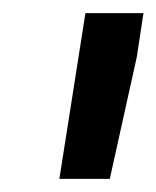

<svg xmlns="http://www.w3.org/2000/svg" viewBox="-20 -770 238 292"><path d="M198.2 -750H109.9L70.3 -498H147L188 -683.1Z"/></svg>

Font: Roboto Medium
Style: Italic
Weight: 500
Italic angle: -12°
Designer: Google
Version: Version 2.137; 2017